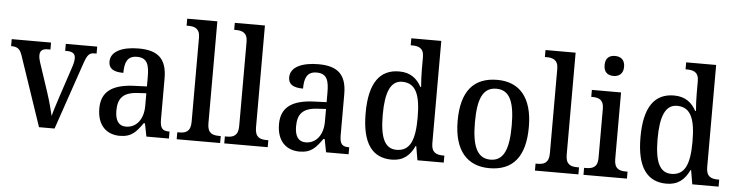

<svg xmlns="http://www.w3.org/2000/svg" viewBox="-47 -978 4617 1206"><g transform="rotate(5 2262.0 -375.5)"><path d="M74 -440 223 0H321L463 -415C484 -478 496 -492 529 -492H543V-536H345V-492H357C391 -492 409 -479 409 -452C409 -435 406 -418 398 -395L335 -205C320 -158 302 -105 296 -77C288 -111 272 -172 256 -220L194 -407C189 -422 186 -437 186 -451C186 -478 201 -492 234 -492H252V-536H4V-492C43 -492 60 -481 74 -440Z M733 10C808 10 837 -27 876 -82H884L900 0H1042V-44H1039C997 -44 982 -60 982 -116V-374C982 -501 922 -547 804 -547C705 -547 628 -516 628 -449C628 -404 660 -386 721 -386C721 -449 735 -494 798 -494C865 -494 876 -446 876 -373V-314L799 -311C659 -306 590 -257 590 -151C590 -41 652 10 733 10ZM766 -51C720 -51 698 -85 698 -146C698 -223 729 -263 823 -268L876 -271V-191C876 -108 833 -51 766 -51Z M1091 0H1365V-44H1354C1314 -44 1281 -54 1281 -116V-760H1091V-716H1103C1138 -716 1175 -707 1175 -649V-116C1175 -54 1142 -44 1103 -44H1091Z M1391 0H1665V-44H1654C1614 -44 1581 -54 1581 -116V-760H1391V-716H1403C1438 -716 1475 -707 1475 -649V-116C1475 -54 1442 -44 1403 -44H1391Z M1866 10C1941 10 1970 -27 2009 -82H2017L2033 0H2175V-44H2172C2130 -44 2115 -60 2115 -116V-374C2115 -501 2055 -547 1937 -547C1838 -547 1761 -516 1761 -449C1761 -404 1793 -386 1854 -386C1854 -449 1868 -494 1931 -494C1998 -494 2009 -446 2009 -373V-314L1932 -311C1792 -306 1723 -257 1723 -151C1723 -41 1785 10 1866 10ZM1899 -51C1853 -51 1831 -85 1831 -146C1831 -223 1862 -263 1956 -268L2009 -271V-191C2009 -108 1966 -51 1899 -51Z M2447 10C2520 10 2562 -28 2590 -88H2594L2609 0H2775V-44H2768C2726 -44 2693 -55 2693 -114V-760H2504V-716H2512C2552 -716 2587 -707 2587 -649V-571C2587 -537 2589 -494 2592 -461H2587C2560 -511 2518 -546 2447 -546C2326 -546 2259 -460 2259 -267C2259 -75 2326 10 2447 10ZM2472 -54C2397 -54 2367 -124 2367 -266C2367 -406 2397 -483 2471 -483C2560 -483 2587 -406 2587 -267C2587 -128 2559 -54 2472 -54Z M3063 10C3211 10 3288 -81 3288 -269C3288 -456 3204 -547 3066 -547C2916 -547 2839 -456 2839 -269C2839 -81 2924 10 3063 10ZM3065 -44C2980 -44 2948 -122 2948 -269C2948 -417 2979 -491 3064 -491C3149 -491 3180 -417 3180 -269C3180 -122 3150 -44 3065 -44Z M3350 0H3624V-44H3613C3573 -44 3540 -54 3540 -116V-760H3350V-716H3362C3397 -716 3434 -707 3434 -649V-116C3434 -54 3401 -44 3362 -44H3350Z M3789 -635C3823 -635 3851 -653 3851 -698C3851 -744 3823 -761 3789 -761C3754 -761 3728 -744 3728 -698C3728 -653 3754 -635 3789 -635ZM3656 0H3930V-44H3919C3879 -44 3846 -54 3846 -116V-536H3662V-492H3670C3708 -492 3741 -482 3741 -424V-112C3741 -54 3707 -44 3668 -44H3656Z M4180 10C4253 10 4295 -28 4323 -88H4327L4342 0H4508V-44H4501C4459 -44 4426 -55 4426 -114V-760H4237V-716H4245C4285 -716 4320 -707 4320 -649V-571C4320 -537 4322 -494 4325 -461H4320C4293 -511 4251 -546 4180 -546C4059 -546 3992 -460 3992 -267C3992 -75 4059 10 4180 10ZM4205 -54C4130 -54 4100 -124 4100 -266C4100 -406 4130 -483 4204 -483C4293 -483 4320 -406 4320 -267C4320 -128 4292 -54 4205 -54Z"/></g></svg>

Font: Noto Serif Armenian SemiCondensed Medium
Style: Regular
Weight: 500
Width: 4
Designer: Monotype Design Team
Foundry: Monotype Imaging Inc.
Version: Version 2.008